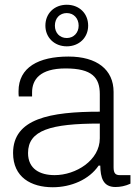

<svg xmlns="http://www.w3.org/2000/svg" viewBox="-20 -776 574 808"><path d="M261 -581C313 -581 351 -618 351 -668C351 -720 313 -756 261 -756C209 -756 171 -720 171 -668C171 -618 209 -581 261 -581ZM261 -616C231 -616 211 -638 211 -668C211 -699 231 -721 261 -721C290 -721 311 -699 311 -668C311 -638 290 -616 261 -616ZM202 12C279 12 355 -20 395 -79H402C403 -29 413 11 466 11C486 11 507 7 529 -3V-39H484C466 -39 458 -47 458 -72V-389C458 -483 388 -538 268 -538C143 -538 58 -493 58 -392C58 -383 58 -376 59 -370H115V-387C115 -441 148 -488 256 -488C368 -488 400 -449 400 -380V-306C191 -306 35 -277 35 -132C35 -30 111 12 202 12ZM210 -39C148 -39 98 -65 98 -132C98 -228 193 -256 400 -256V-194C400 -101 299 -39 210 -39Z"/></svg>

Font: Archivo ExtraLight
Style: Regular
Weight: 200
Designer: Hector Gatti
Foundry: Omnibus-Type
Version: Version 2.001